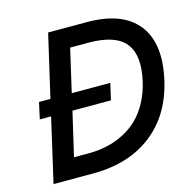

<svg xmlns="http://www.w3.org/2000/svg" viewBox="-102 -793 902 896"><g transform="rotate(-15 349.0 -345.0)"><path d="M48.3 0 119.1 -308.1H64.5L82 -387.7H137.2L207 -689.9H394Q566.4 -689.9 639.4 -596.2Q712.4 -502.4 672.4 -330.1Q635.3 -171.9 522.7 -85.9Q410.2 0 239.7 0ZM172.9 -96.2H243.7Q291 -96.2 333.7 -105.7Q376.5 -115.2 415.3 -135.3Q454.1 -155.3 484.9 -185.3Q515.6 -215.3 538.8 -258.5Q562 -301.8 574.2 -355Q601.6 -476.1 554 -535.6Q506.3 -595.2 376.5 -595.2H288.1L240.2 -387.7H426.3L408.2 -308.1H222.2Z"/></g></svg>

Font: HK Grotesk SemiBold Italic
Style: Regular
Weight: 600
Italic angle: -13°
Designer: Alfredo Marco Pradil and Stefan Peev
Foundry: Hanken Design Co.
Version: Version 1.000;PS 001.000;hotconv 1.0.88;makeotf.lib2.5.64775